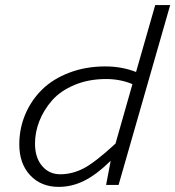

<svg xmlns="http://www.w3.org/2000/svg" viewBox="-20 -730 692 758"><path d="M398.9 0 417 -95.2Q359.9 -39.6 311.5 -15.9Q263.2 7.8 211.9 7.8Q142.1 7.8 99.1 -38.1Q56.2 -84 56.2 -160.2Q56.2 -222.7 79.8 -278.6Q103.5 -334.5 146.2 -376.5Q189 -418.5 253.7 -443.1Q318.4 -467.8 396 -467.8Q460.9 -467.8 517.1 -445.8L592.8 -710H651.9L448.2 0ZM118.2 -163.1Q118.2 -107.9 146 -75Q173.8 -42 217.8 -42Q265.1 -42 310.3 -65.4Q355.5 -88.9 436 -163.1L502.9 -397.9Q454.6 -418 398.9 -418Q329.6 -418 273.9 -394.5Q218.3 -371.1 185.3 -333.3Q152.3 -295.4 135.3 -251.7Q118.2 -208 118.2 -163.1Z"/></svg>

Font: IntelOne Mono Light
Style: Italic
Weight: 300
Italic angle: -16°
Designer: Fred Shallcrass
Foundry: Frere-Jones Type LLC
Version: Version 1.200;hotconv 1.1.0;makeotfexe 2.6.0;FJTRelease1.2